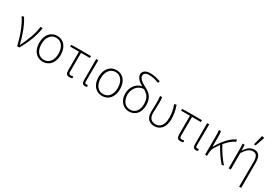

<svg xmlns="http://www.w3.org/2000/svg" viewBox="58 -1913 4653 3250"><g transform="rotate(30 2384.5 -288.0)"><path d="M200 0H244C336 -164 397 -315 421 -480H378C365 -339 297 -175 231 -43H227C194 -191 126 -378 50 -492L11 -478C96 -352 159 -175 200 0Z M704 12C822 12 913 -78 913 -239C913 -401 822 -492 704 -492C585 -492 494 -401 494 -239C494 -78 585 12 704 12ZM704 -25C602 -25 537 -109 537 -239C537 -368 602 -455 704 -455C805 -455 870 -368 870 -239C870 -109 805 -25 704 -25Z M1227 12C1249 12 1271 6 1283 1L1276 -33C1263 -28 1247 -25 1232 -25C1203 -25 1191 -40 1191 -74C1191 -196 1191 -319 1193 -443H1366V-480H1046L979 -476V-443H1152V-80C1152 -16 1172 12 1227 12Z M1529 12C1547 12 1560 8 1570 3L1563 -31C1551 -27 1544 -25 1535 -25C1518 -25 1505 -36 1505 -61C1505 -199 1507 -338 1508 -480H1467V-67C1467 -12 1488 12 1529 12Z M1863 12C1981 12 2072 -78 2072 -239C2072 -401 1981 -492 1863 -492C1744 -492 1653 -401 1653 -239C1653 -78 1744 12 1863 12ZM1863 -25C1761 -25 1696 -109 1696 -239C1696 -368 1761 -455 1863 -455C1964 -455 2029 -368 2029 -239C2029 -109 1964 -25 1863 -25Z M2389 12C2515 12 2592 -84 2592 -226C2592 -384 2511 -441 2427 -484C2339 -528 2281 -575 2281 -630C2281 -665 2311 -696 2383 -696C2428 -696 2483 -688 2575 -655L2587 -692C2499 -721 2439 -732 2385 -732C2283 -732 2239 -683 2239 -630C2239 -566 2296 -513 2372 -470C2264 -454 2184 -345 2184 -224C2184 -73 2279 12 2389 12ZM2226 -226C2226 -331 2298 -444 2421 -444C2492 -406 2550 -353 2550 -224C2550 -111 2497 -25 2389 -25C2295 -25 2226 -103 2226 -226Z M2887 12C2992 12 3079 -69 3079 -232C3079 -320 3065 -404 3032 -492L2991 -480C3026 -392 3036 -312 3036 -232C3036 -90 2970 -25 2889 -25C2820 -25 2757 -60 2757 -168C2757 -225 2763 -308 2763 -372C2763 -413 2763 -446 2757 -480H2716C2722 -431 2723 -397 2723 -358C2723 -295 2719 -232 2719 -168C2719 -38 2791 12 2887 12Z M3396 12C3418 12 3440 6 3452 1L3445 -33C3432 -28 3416 -25 3401 -25C3372 -25 3360 -40 3360 -74C3360 -196 3360 -319 3362 -443H3535V-480H3215L3148 -476V-443H3321V-80C3321 -16 3341 12 3396 12Z M3698 12C3716 12 3729 8 3739 3L3732 -31C3720 -27 3713 -25 3704 -25C3687 -25 3674 -36 3674 -61C3674 -199 3676 -338 3677 -480H3636V-67C3636 -12 3657 12 3698 12Z M3873 0H3911V-23C3912 -79 3920 -132 3945 -172C3967 -207 3989 -240 4011 -270C4060 -179 4137 -62 4199 6L4243 0C4164 -85 4085 -207 4037 -301C4100 -378 4164 -430 4219 -452L4214 -492C4118 -459 3997 -327 3918 -182H3914V-372C3914 -413 3912 -457 3906 -480H3865C3873 -442 3873 -397 3873 -358Z M4642 180H4683V-308C4683 -432 4645 -492 4559 -492C4486 -492 4430 -457 4376 -368H4374L4369 -480H4329C4334 -431 4334 -397 4334 -358V0H4375V-323C4443 -425 4487 -455 4552 -455C4618 -455 4645 -405 4645 -303C4645 -146 4644 19 4642 180ZM4533 -560 4599 -746 4551 -756 4502 -567Z"/></g></svg>

Font: Source Sans Pro Light
Style: Regular
Weight: 300
Designer: Paul D. Hunt
Foundry: Adobe Systems Incorporated
Version: Version 3.006;hotconv 1.0.111;makeotfexe 2.5.65597